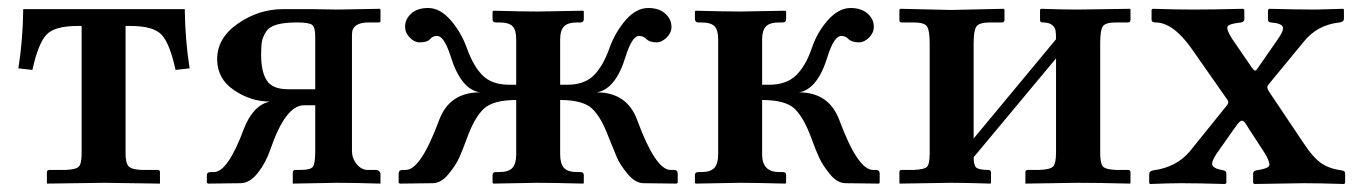

<svg xmlns="http://www.w3.org/2000/svg" viewBox="-20 -458 3399 480"><path d="M306.2 -393.1H293.9V-74.2Q293.9 -50.3 301.5 -42.2Q309.1 -34.2 334 -33.2H375Q379.9 -33.2 379.9 -26.9V1L240.2 -1L97.2 1V-26.9Q97.2 -32.7 103 -33.2H144Q169.9 -34.2 177 -41.5Q184.1 -48.8 184.1 -74.2V-393.1H173.8Q115.7 -393.1 95.5 -370.6Q75.2 -348.1 61 -283.2L25.9 -287.1Q37.1 -356.9 38.1 -435.1H441.9Q442.9 -356.9 454.1 -287.1L418.9 -283.2Q404.8 -348.1 384.5 -370.6Q364.3 -393.1 306.2 -393.1Z M768.1 -234.9V-366.2Q768.1 -390.1 760 -396Q752 -401.9 722.2 -401.9Q691.4 -401.9 672.1 -396.5Q652.8 -391.1 644.8 -378.2Q636.7 -365.2 634.8 -354Q632.8 -342.8 632.8 -320.8Q632.8 -278.8 647 -256.8Q661.1 -234.9 700.2 -234.9ZM589.8 -136.2Q612.8 -195.3 654.8 -204.1Q606.9 -204.1 564.9 -232.7Q522.9 -261.2 522.9 -310.1Q522.9 -363.3 575 -399.2Q627 -435.1 687 -435.1H764.2L823.7 -434.1L929.2 -436L931.2 -434.1V-404.8Q931.2 -401.9 926.8 -401.9H901.9Q859.9 -401.9 859.9 -372.1V-81.1Q859.9 -62 871.8 -47.6Q883.8 -33.2 898.9 -33.2H919.9Q923.8 -33.2 926.5 -31Q929.2 -28.8 930.2 -26.9Q931.2 -24.9 931.2 -23.9V1Q865.2 -1 821.8 -1L711.9 1V-25.9Q711.9 -32.7 717.8 -33.2H731.9Q756.8 -33.2 762.5 -41.5Q768.1 -49.8 768.1 -81.1V-194.8H739.7Q693.8 -194.8 655.8 -84Q644.5 -50.8 624.3 -25.4Q604 0 581.1 0L500 1L497.1 -1V-20Q497.1 -27.8 506.8 -27.8H515.1Q549.8 -28.3 589.8 -136.2Z M1380.4 -208V-71.8Q1380.4 -48.8 1389.9 -38.3Q1399.4 -27.8 1423.3 -27.8H1431.6Q1439.5 -27.8 1439.5 -20V-1L1438.5 1Q1362.3 -1 1323.2 -1L1213.4 1L1211.4 -1V-20Q1211.4 -27.8 1219.2 -27.8H1227.5Q1251.5 -27.8 1261 -38.3Q1270.5 -48.8 1270.5 -71.8V-208Q1213.4 -208 1189.9 -186.5Q1166.5 -165 1147.5 -112.8Q1136.2 -82 1127.9 -63.5Q1119.6 -44.9 1101.1 -22.5Q1082.5 0 1061.5 0L979.5 1L976.6 -1V-23.9Q976.6 -32.7 986.3 -33.2H994.6Q1031.7 -33.2 1077.6 -157.2Q1103.5 -227.1 1179.7 -227.1Q1131.8 -234.9 1106.4 -317.9Q1090.3 -367.7 1073.2 -368.2Q1062 -368.2 1055.7 -360.8Q1048.8 -352.1 1029.3 -352.1Q1016.1 -352.1 1004.4 -364Q992.7 -376 992.7 -391.1Q992.7 -410.2 1008.1 -424.1Q1023.4 -438 1050.3 -438Q1080.1 -438 1106.7 -407.5Q1133.3 -377 1147.5 -336.9Q1163.6 -292 1187 -269Q1210.4 -246.1 1253.4 -246.1H1270.5V-359.9Q1270.5 -382.8 1261.5 -392.3Q1252.4 -401.9 1227.5 -401.9H1219.2Q1211.4 -401.9 1211.4 -410.2V-429.2L1213.4 -431.2Q1288.6 -429.2 1323.2 -429.2L1438.5 -431.2L1439.5 -429.2V-410.2Q1439.5 -402.3 1431.6 -401.9H1423.3Q1399.4 -401.9 1389.9 -391.8Q1380.4 -381.8 1380.4 -359.9V-246.1H1397.5Q1440.4 -246.1 1463.9 -269Q1487.3 -292 1503.4 -336.9Q1517.6 -377 1543.9 -407.5Q1570.3 -438 1600.6 -438Q1627.4 -438 1643.1 -424.1Q1658.7 -410.2 1658.7 -391.1Q1658.7 -376 1646.5 -364Q1634.3 -352.1 1621.6 -352.1Q1603.5 -352.1 1595.7 -360.8Q1588.9 -367.7 1577.6 -368.2Q1560.5 -368.2 1544.4 -317.9Q1519.5 -234.9 1471.7 -227.1Q1547.9 -227.1 1573.2 -157.2Q1619.1 -33.2 1656.2 -33.2H1664.6Q1674.3 -33.2 1674.3 -23.9V-1L1671.4 1L1589.4 0Q1568.4 0 1549.3 -22.9Q1530.3 -45.9 1522.9 -63Q1515.6 -80.1 1502.4 -112.8Q1483.4 -164.6 1460.4 -186.3Q1437.5 -208 1380.4 -208Z M1775.4 -71.8V-359.9Q1775.4 -382.8 1766.4 -392.3Q1757.3 -401.9 1732.4 -401.9H1725.6Q1717.8 -401.9 1717.3 -410.2V-429.2L1719.2 -431.2Q1793.5 -429.2 1829.6 -429.2L1943.4 -431.2L1945.3 -429.2V-410.2Q1945.3 -402.3 1937.5 -401.9H1928.2Q1904.3 -401.9 1894.8 -391.8Q1885.3 -381.8 1885.3 -359.9V-246.1H1902.3Q1945.3 -246.1 1969.5 -269Q1993.7 -292 2009.3 -336.9Q2022.5 -377 2049.6 -407.5Q2076.7 -438 2106.4 -438Q2133.3 -438 2148.9 -424.1Q2164.6 -410.2 2164.6 -391.1Q2164.6 -376 2152.6 -364Q2140.6 -352.1 2127.4 -352.1Q2109.4 -352.1 2100.6 -360.8Q2094.7 -367.7 2083.5 -368.2Q2065.4 -368.2 2049.3 -317.9Q2024.4 -234.9 1977.5 -227.1Q2052.7 -227.1 2078.6 -157.2Q2124.5 -33.2 2162.6 -33.2H2169.4Q2179.2 -33.2 2179.2 -23.9V-1L2177.2 1L2094.2 0Q2073.2 0 2054.9 -22.5Q2036.6 -44.9 2028.1 -63.5Q2019.5 -82 2008.3 -112.8Q1989.3 -164.6 1966.3 -186.3Q1943.4 -208 1885.3 -208V-71.8Q1885.3 -27.8 1928.2 -27.8H1937.5Q1945.3 -27.8 1945.3 -20V-1L1943.4 1Q1868.2 -1 1829.6 -1L1719.2 1L1717.3 -1V-20Q1717.3 -27.8 1725.6 -27.8H1732.4Q1756.3 -27.8 1765.9 -38.3Q1775.4 -48.8 1775.4 -71.8Z M2357.4 -433.1 2489.3 -436 2491.2 -434.1V-408.2Q2491.2 -402.3 2485.4 -401.9H2455.1Q2428.2 -401.9 2421.1 -391.8Q2414.1 -381.8 2414.1 -350.1V-111.8L2620.1 -359.9Q2620.1 -375 2618.7 -382.6Q2617.2 -390.1 2609.6 -396Q2602.1 -401.9 2586.4 -401.9Q2580.6 -401.9 2580.1 -407.2V-434.1L2582.5 -436Q2637.7 -434.1 2673.3 -434.1L2805.2 -436L2806.2 -434.1V-408.2Q2806.2 -402.3 2800.3 -401.9H2770.5Q2743.7 -401.9 2737.1 -392.3Q2730.5 -382.8 2730.5 -350.1V-77.1Q2730.5 -49.3 2737.3 -41.7Q2744.1 -34.2 2770.5 -33.2H2800.3Q2806.2 -33.2 2806.2 -26.9V-1L2805.2 1Q2724.1 -1 2673.3 -1L2543.5 1V-1V-27.8Q2543.5 -32.7 2549.3 -33.2H2579.1Q2606 -34.2 2613 -42Q2620.1 -49.8 2620.1 -77.1V-312L2414.1 -64.9Q2414.1 -44.9 2420.7 -39.1Q2427.2 -33.2 2451.2 -33.2Q2457 -33.2 2457.5 -26.9V-1L2456.1 1Q2396 -1 2357.4 -1L2229.5 1L2228.5 -1V-27.8Q2228.5 -32.7 2233.4 -33.2H2264.2Q2291 -34.2 2297.6 -41Q2304.2 -47.9 2304.2 -75.2V-349.1Q2304.2 -382.3 2297.4 -392.1Q2290.5 -401.9 2264.2 -401.9H2234.4Q2228.5 -401.9 2228.5 -407.2V-434.1L2231.4 -436Z M3021 -73.2Q3013.2 -61 3011 -53Q3008.8 -44.9 3013.9 -41Q3019 -37.1 3023.9 -35.6Q3028.8 -34.2 3038.1 -32.2Q3045.9 -31.2 3045.9 -23.9V0L3042 2Q2975.1 0 2933.1 0Q2903.3 0 2855 2L2853 0V-22Q2853 -30.8 2863.8 -32.2Q2920.9 -40 2954.1 -79.1L3045.9 -192.9Q3053.7 -201.7 3048.8 -208L2960 -335Q2913.1 -401.9 2868.7 -401.9Q2858.9 -401.9 2858.9 -409.2V-434.1L2861.8 -436Q2923.8 -434.1 2962.9 -434.1Q3011.7 -434.1 3087.9 -436L3090.8 -434.1V-410.2Q3090.8 -403.3 3083 -401.9Q3053.2 -398.9 3049.1 -391.8Q3044.9 -384.8 3061 -359.9L3108.9 -290Q3114.7 -282.2 3117.4 -281.5Q3120.1 -280.8 3124 -287.1L3173.8 -358.9Q3189.9 -380.9 3187 -390.4Q3184.1 -399.9 3156.7 -401.9Q3149.9 -402.8 3149.9 -409.2V-433.1L3152.8 -436Q3223.6 -434.1 3270 -434.1L3337.9 -436L3339.8 -434.1V-411.1Q3339.8 -403.3 3329.1 -401.9Q3272.9 -396 3238.8 -353L3149.9 -245.1Q3146 -239.3 3151.9 -230L3239.7 -99.1Q3262.7 -64 3283.2 -50Q3303.7 -36.1 3333 -32.2Q3342.8 -31.2 3342.8 -24.9V0L3339.8 2Q3277.8 0 3238.8 0L3116.7 2L3112.8 0V-23.9Q3112.8 -30.8 3121.1 -32.2Q3147.9 -36.1 3152.3 -42.5Q3156.7 -48.8 3144 -71.8L3102.1 -136.2Q3093.3 -151.4 3089.1 -154.8Q3085 -158.2 3079.8 -154.1Q3074.7 -149.9 3063 -132.8Z"/></svg>

Font: Linux Libertine
Style: Semibold
Weight: 600
Designer: Philipp H. Poll
Foundry: Philipp H. Poll
Version: Version 5.1.2 ; ttfautohint (v0.9)